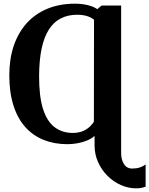

<svg xmlns="http://www.w3.org/2000/svg" viewBox="-20 -773 812 1044"><path d="M720.6 251.1Q678 251.1 637.6 233.3Q597.2 215.6 564.9 183.5Q532.5 151.5 513.4 108.9Q494.2 66.3 494.2 16.9V-33.8Q477.5 -19 453.2 -9Q428.9 1.1 401.2 6Q373.5 11 346.3 11Q275.8 11 217.8 -12.1Q159.8 -35.2 117.8 -81.8Q75.9 -128.5 53.3 -199Q30.6 -269.6 30.6 -364.8Q30.6 -451.6 54.4 -522.9Q78.3 -594.2 124.1 -645.7Q170 -697.2 236.8 -725.1Q303.6 -753 389 -753Q422.1 -753 454.7 -745.7Q487.3 -738.3 509.1 -723.2L532.5 -743H638.7V60.3Q638.7 94 653.8 118.7Q668.8 143.5 699.2 143.5Q722.1 143.5 740.6 137.4Q759 131.2 771.8 121.1V242.3Q765.5 244.6 752.2 247.8Q738.9 251.1 720.6 251.1ZM377.3 -50Q397.6 -50 417.8 -55.7Q438 -61.4 456.7 -74.8Q475.4 -88.1 490.5 -111.3L491.2 -666.1Q478.1 -676.2 463.8 -681.9Q449.6 -687.7 433.6 -690.2Q417.6 -692.8 399.8 -692.8Q348.6 -692.8 309.8 -672.6Q271 -652.4 245.2 -611.5Q219.4 -570.5 206.2 -508.1Q193.1 -445.7 192.6 -361.4Q192.1 -248.9 214 -180.4Q236 -111.8 277.6 -80.9Q319.1 -50 377.3 -50Z"/></svg>

Font: Merriweather Light
Style: Regular
Weight: 300
Designer: Eben Sorkin
Foundry: Eben Sorkin
Version: Version 2.100